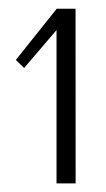

<svg xmlns="http://www.w3.org/2000/svg" viewBox="-20 -647 244 443"><path d="M110.4 -223.8V-577.6L35.7 -490.2L16.5 -508.6L110.8 -626.8H154.3L154.5 -223.8Z"/></svg>

Font: Smooch Sans Thin
Style: Regular
Weight: 100
Designer: Robert E. Leuschke
Foundry: Robert E. Leuschke
Version: Version 1.010